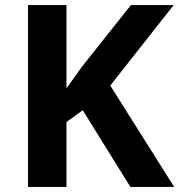

<svg xmlns="http://www.w3.org/2000/svg" viewBox="-20 -734 704 754"><path d="M664 0H492L305 -301L241 -255V0H90V-714H241V-387Q256 -408 271 -429Q286 -450 301 -471L494 -714H662L413 -398Z"/></svg>

Font: Noto Sans New Tai Lue
Style: Bold
Weight: 700
Version: Version 2.003